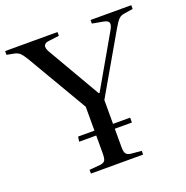

<svg xmlns="http://www.w3.org/2000/svg" viewBox="-133 -842 930 961"><g transform="rotate(-20 332.0 -361.5)"><path d="M190 0V-20L249 -25Q269 -28 274.5 -38.5Q280 -49 280 -76V-170H189L193 -196H280V-323L93 -642Q77 -669 65.5 -680.5Q54 -692 33 -696L-4 -703V-723H275V-703L220 -696Q198 -694 193 -681Q188 -668 201 -646L364 -365H369L528 -642Q541 -665 537 -677Q533 -689 511 -693L451 -704V-723H668V-703L619 -695Q603 -693 591.5 -682Q580 -671 562 -640L379 -323V-196H470V-170H379V-72Q379 -48 385.5 -38Q392 -28 411 -25L468 -20V0Z"/></g></svg>

Font: Literata 60pt
Style: Regular
Weight: 400
Designer: Latin by Veronika Burian and Jose Scaglione. Greek by Irene Vlachou. Cyrillic by Vera Evstafieva.
Foundry: TypeTogether
Version: Version 3.002